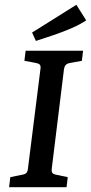

<svg xmlns="http://www.w3.org/2000/svg" viewBox="-20 -782 380 802"><path d="M18 0 23 -42 72 -52Q85 -54 90.5 -60Q96 -66 97 -80L149 -494Q151 -507 146 -512Q141 -517 130 -519L82 -528L87 -570H327L322 -528L273 -519Q261 -517 255 -511Q249 -505 247 -491L196 -76Q195 -64 199.5 -59Q204 -54 215 -52L263 -42L258 0ZM130 -611 114 -646 299 -762 340 -697Q317 -681 280.5 -665Q244 -649 204 -635.5Q164 -622 130 -611Z"/></svg>

Font: Rasa Medium
Style: Italic
Weight: 500
Italic angle: -7.10001°
Designer: Anna Giedrys (Yrsa+Rasa design), David Brezina (Yrsa art-direction, Rasa art-direction, design)
Foundry: Rosetta Type Foundry
Version: Version 2.004